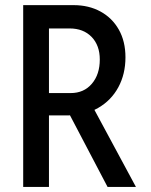

<svg xmlns="http://www.w3.org/2000/svg" viewBox="-20 -740 597 760"><path d="M141.6 -283.2V-371.6H259.8Q312 -371.6 343.5 -408.4Q375 -445.3 375 -504.4Q375 -560.5 342.5 -594Q310.1 -627.4 255.4 -627.4H141.6V-719.7H271Q331.5 -719.7 377.9 -694.3Q424.3 -668.9 450.4 -622.6Q476.6 -576.2 476.6 -513.2Q476.6 -446.8 448.5 -394.8Q420.4 -342.8 368.9 -313Q317.4 -283.2 248.5 -283.2ZM71.8 0V-719.7H173.8V0ZM405.8 0 249 -298.8 324.2 -359.9 518.1 0Z"/></svg>

Font: Reddit Sans Condensed Medium
Style: Regular
Weight: 500
Designer: Stephen Hutchings
Foundry: Reddit
Version: Version 1.014